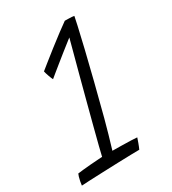

<svg xmlns="http://www.w3.org/2000/svg" viewBox="-187 -747 756 843"><g transform="rotate(-30 191.0 -326.0)"><path d="M170.5 -59.5Q187.5 -59.5 214 -59Q240.5 -58.5 264 -57.8Q287.5 -57 294.5 -56Q293 -52 290.8 -45.2Q288.5 -38.5 285.8 -31Q283 -23.5 280.2 -16.5Q277.5 -9.5 275 -4.5Q263.5 -4.5 233.5 -3.8Q203.5 -3 165 -1.8Q126.5 -0.5 87.5 1Q48.5 2.5 19 3.8Q-10.5 5 -22 6Q-21 -3.5 -18.8 -14.8Q-16.5 -26 -13.8 -35.2Q-11 -44.5 -9 -48Q-0.5 -49.5 17.5 -51.2Q35.5 -53 56.2 -54.8Q77 -56.5 94 -57.5Q111 -58.5 118 -59Q120 -69 129.5 -106.5Q139 -144 153 -197.8Q167 -251.5 182.8 -311.5Q198.5 -371.5 213.5 -427.8Q228.5 -484 239.8 -526Q251 -568 255.5 -585Q250.5 -581 234.8 -568.8Q219 -556.5 198.5 -540.2Q178 -524 157.8 -507.5Q137.5 -491 122 -478.5Q106.5 -466 102 -462Q98.5 -468 92.5 -484.8Q86.5 -501.5 84.5 -511.5Q92.5 -518 116.2 -537Q140 -556 170.5 -580Q201 -604 229.8 -625.5Q258.5 -647 275 -658.5Q283 -658.5 292.5 -658.2Q302 -658 310 -657.5Q318 -657 322 -656Q321.5 -652 312.5 -611.2Q303.5 -570.5 287.8 -505.2Q272 -440 252.2 -361Q232.5 -282 211 -201Q201.5 -165.5 191.2 -129.5Q181 -93.5 170.5 -59.5Z"/></g></svg>

Font: Grandstander Thin ExtraLight
Style: Italic
Weight: 250
Italic angle: -15°
Version: Version 1.200